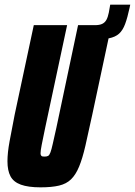

<svg xmlns="http://www.w3.org/2000/svg" viewBox="-20 -796 579 824"><path d="M318 -626 332 -688H387Q407 -688 418.5 -693.5Q430 -699 436.5 -710.5Q443 -722 447 -742L453 -776H539L536 -762Q527 -720 517 -693Q507 -666 491 -651.5Q475 -637 447 -631.5Q419 -626 373 -626ZM154 8Q101 8 69.5 -3.5Q38 -15 25 -39.5Q12 -64 12 -104Q12 -140 21 -189Q30 -238 43 -304L125 -688H268L174 -248Q164 -200 159 -174.5Q154 -149 154 -138Q154 -132 156.5 -128.5Q159 -125 163 -124.5Q167 -124 172 -124Q181 -124 186.5 -127Q192 -130 196.5 -142Q201 -154 206.5 -179Q212 -204 222 -248L315 -688H458L376 -304Q359 -225 346.5 -170.5Q334 -116 319.5 -81Q305 -46 285 -26.5Q265 -7 233.5 0.5Q202 8 154 8Z"/></svg>

Font: Saira ExtraCondensed Black
Style: Italic
Weight: 900
Width: 2
Italic angle: -12°
Designer: Hector Gatti with collaboration of the Omnibus-Type team
Foundry: Omnibus-Type
Version: Version 1.101